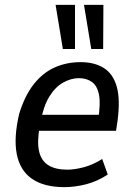

<svg xmlns="http://www.w3.org/2000/svg" viewBox="-20 -762 557 791"><path d="M246 9Q161 9 111.5 -25.5Q62 -60 49 -127.5Q36 -195 59 -293Q82 -368 119 -415Q156 -462 205 -484Q254 -506 312 -506Q369 -506 407.5 -482Q446 -458 461 -405Q476 -352 464 -262L458 -223H123L134 -289H404L384 -267Q395 -334 388 -371Q381 -408 359 -424Q337 -440 305 -440Q273 -440 240.5 -422Q208 -404 183.5 -364.5Q159 -325 147 -259L143 -238Q132 -175 141.5 -136.5Q151 -98 180.5 -80.5Q210 -63 257 -63Q287 -63 325 -73Q363 -83 401 -107L424 -43Q380 -14 333.5 -2.5Q287 9 246 9ZM356 -560 326 -742H406L405 -560ZM239 -560 209 -742H289V-560Z"/></svg>

Font: Nunito Sans 7pt Condensed Medium
Style: Italic
Weight: 500
Width: 3
Italic angle: -9°
Designer: Vernon Adams
Foundry: Vernon Adams
Version: Version 3.101;gftools[0.9.27]